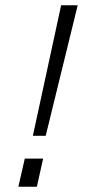

<svg xmlns="http://www.w3.org/2000/svg" viewBox="-20 -710 322 730"><path d="M105 -193.8 212.4 -689.9H275.4L153.8 -193.8ZM49.8 0 74.2 -106.9H144L120.1 0Z"/></svg>

Font: HK Grotesk Legacy
Style: Italic
Weight: 400
Italic angle: -13°
Designer: Alfredo Marco Pradil
Foundry: Hanken Design Co.
Version: Version 2.022;PS 002.022;hotconv 1.0.88;makeotf.lib2.5.64775